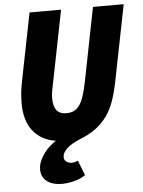

<svg xmlns="http://www.w3.org/2000/svg" viewBox="-59 -696 724 971"><g transform="rotate(-5 303.0 -211.0)"><path d="M216 228Q169 228 140.5 206.5Q112 185 112 146Q112 124 121 103Q130 82 143.5 64Q157 46 173.5 31.5Q190 17 204 8Q130 -3 89 -55Q48 -107 48 -196Q48 -226 51 -252.5Q54 -279 60 -308L128 -650H288L216 -288Q212 -268 208 -248Q204 -228 204 -208Q204 -126 268 -126Q289 -126 305 -132.5Q321 -139 334 -156Q347 -173 357 -202Q367 -231 376 -276L450 -650H606L530 -268Q519 -212 504 -168.5Q489 -125 465.5 -92Q442 -59 409 -34Q376 -9 328 10Q283 28 259.5 50Q236 72 236 94Q236 109 247.5 117.5Q259 126 276 126Q290 126 306 118L336 194Q312 211 278.5 219.5Q245 228 216 228Z"/></g></svg>

Font: Source Code Pro Black
Style: Italic
Weight: 900
Italic angle: -11°
Monospace: yes
Designer: Paul D. Hunt, Teo Tuominen
Foundry: Adobe Systems Incorporated
Version: Version 1.050;PS 1.000;hotconv 16.6.51;makeotf.lib2.5.65220